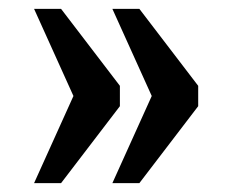

<svg xmlns="http://www.w3.org/2000/svg" viewBox="-20 -487 525 434"><path d="M234 -73H295L428 -247V-293L295 -467H234L323 -270ZM57 -73H118L251 -247V-293L118 -467H57L146 -270Z"/></svg>

Font: Noto Serif Bengali Condensed
Style: Bold
Weight: 700
Width: 3
Designer: Juan Bruce, Universal Thirst, Indian Type Foundry and the Monotype Design Team.
Foundry: Monotype Imaging Inc.
Version: Version 2.003